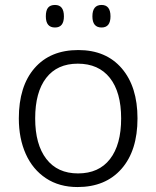

<svg xmlns="http://www.w3.org/2000/svg" viewBox="-20 -745 631 775"><path d="M165 -679Q165 -703 174 -714Q183 -725 202 -725Q238 -725 238 -679Q238 -634 202 -634Q165 -634 165 -679ZM353 -679Q353 -725 390 -725Q426 -725 426 -679Q426 -634 390 -634Q353 -634 353 -679ZM56 -267Q56 -397 119.5 -470Q183 -543 296 -543Q408 -543 471.5 -469Q535 -395 535 -267Q535 -137 470.5 -63.5Q406 10 293 10Q219 10 165.5 -25.5Q112 -61 84 -123.5Q56 -186 56 -267ZM469 -267Q469 -373 423.5 -430.5Q378 -488 294 -488Q211 -488 166.5 -430.5Q122 -373 122 -267Q122 -162 167 -103.5Q212 -45 295 -45Q379 -45 424 -103Q469 -161 469 -267Z"/></svg>

Font: OpenSansMMV
Style: Light
Weight: 300
Foundry: Ascender Corporation
Version: Version 4.001